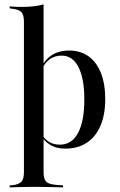

<svg xmlns="http://www.w3.org/2000/svg" viewBox="-20 -652 536 859"><path d="M131.5 183.9Q103.2 183.9 78.2 184.7Q53.2 185.5 23.4 186.3V177.4L36.3 176.6Q64.5 173.4 75.8 160.9Q87.1 148.4 87.1 117.7V-207.3H175V117.7Q175 137.9 179.8 150Q184.7 162.1 197.2 167.7Q209.7 173.4 230.6 175L262.1 177.4V186.3Q238.7 185.5 216.9 185.1Q195.2 184.7 174.6 184.3Q154 183.9 131.5 183.9ZM289.5 -425.8Q340.3 -425.8 376.2 -400Q412.1 -374.2 431.5 -325.4Q450.8 -276.6 450.8 -208.1Q450.8 -138.7 429.4 -89.1Q408.1 -39.5 368.1 -13.3Q328.2 12.9 271.8 12.9Q229 12.9 200.8 -6.5Q172.6 -25.8 165.3 -46L168.5 -51.6Q175 -33.9 196 -19.4Q216.9 -4.8 248.4 -4.8Q300.8 -4.8 329 -56.9Q357.3 -108.9 357.3 -207.3Q357.3 -300.8 331 -352Q304.8 -403.2 255.6 -403.2Q223.4 -403.2 200.8 -385.9Q178.2 -368.5 166.1 -338.7L162.9 -343.5Q175.8 -379.8 208.1 -402.8Q240.3 -425.8 289.5 -425.8ZM87.1 -207.3V-554.8Q87.1 -584.7 76.2 -597.2Q65.3 -609.7 34.7 -612.9L23.4 -614.5V-623.4Q41.9 -621.8 54.4 -621.4Q66.9 -621 79 -621Q106.5 -621 130.6 -623.8Q154.8 -626.6 175 -632.3V-623.4V-207.3Z"/></svg>

Font: Playfair 144pt SemiCondensed Medium
Style: Regular
Weight: 500
Width: 4
Designer: Claus Eggers Sørensen
Foundry: Claus Eggers Sørensen
Version: Version 2.203